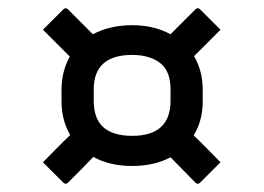

<svg xmlns="http://www.w3.org/2000/svg" viewBox="-20 -532 640 465"><path d="M129 -314Q129 -359 149 -395L84 -460L133 -509Q136 -512 139 -512Q142 -512 145 -509L205 -449Q246 -471 300 -471Q353 -471 393 -449L453 -509Q456 -512 459 -512Q462 -512 465 -509L514 -460L450 -396Q471 -360 471 -314V-286Q471 -240 449 -204Q466 -188 482.5 -171Q499 -154 514 -139L465 -90Q462 -87 459 -87Q456 -87 453 -90Q439 -104 423.5 -120Q408 -136 393 -151Q353 -130 300 -130Q246 -130 206 -152Q191 -136 175.5 -120.5Q160 -105 145 -90Q142 -87 139 -87Q136 -87 133 -90L84 -139Q99 -154 116 -171.5Q133 -189 150 -205Q129 -241 129 -286ZM207 -288Q207 -246 229 -225Q253 -203 300 -203Q393 -203 393 -288V-315Q393 -355 373 -375Q347 -399 300 -399Q207 -399 207 -315Z"/></svg>

Font: Recursive Mn Lnr St
Style: Regular
Weight: 400
Monospace: yes
Version: Version 1.079;hotconv 1.0.112;makeotfexe 2.5.65598; ttfautoh